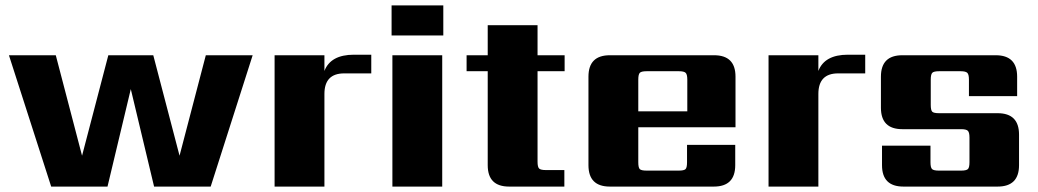

<svg xmlns="http://www.w3.org/2000/svg" viewBox="-20 -689 3834 709"><path d="M740 -485H913L758 0H549L463 -360L377 0H169L13 -485H186L283 -114L380 -485H546L643 -114Z M1287 -487H1351V-418H1251Q1178 -418 1178 -342V0H994V-485H1178V-427Q1201 -487 1287 -487Z M1613 0H1429V-485H1613ZM1426 -558V-669H1617V-558Z M2065 -426H1965V-92Q1965 -72 1971 -66.5Q1977 -61 1996 -61H2064V0H1860Q1781 0 1781 -79V-426H1703V-485H1781V-596H1965V-485H2065Z M2337 -278H2518V-395Q2518 -414 2512 -420Q2506 -426 2487 -426H2368Q2348 -426 2342.5 -420Q2337 -414 2337 -395ZM2232 -485H2617Q2696 -485 2696 -406V-219H2337V-90Q2337 -70 2342.5 -64.5Q2348 -59 2368 -59H2486Q2506 -59 2511.5 -64.5Q2517 -70 2517 -90V-154H2695V-79Q2695 0 2616 0H2232Q2153 0 2153 -79V-406Q2153 -485 2232 -485Z M3111 -487H3175V-418H3075Q3002 -418 3002 -342V0H2818V-485H3002V-427Q3025 -487 3111 -487Z M3560 -90V-181Q3560 -200 3554 -206Q3548 -212 3529 -212H3312Q3233 -212 3233 -291V-406Q3233 -485 3312 -485H3657Q3736 -485 3736 -406V-334H3558V-395Q3558 -414 3552 -420Q3546 -426 3527 -426H3448Q3428 -426 3422.5 -420Q3417 -414 3417 -395V-302Q3417 -282 3422.5 -276.5Q3428 -271 3448 -271H3664Q3743 -271 3743 -192V-79Q3743 0 3664 0H3316Q3237 0 3237 -79V-151H3416V-90Q3416 -70 3422 -64.5Q3428 -59 3447 -59H3529Q3548 -59 3554 -64.5Q3560 -70 3560 -90Z"/></svg>

Font: Sarpanch ExtraBold
Style: Regular
Weight: 800
Designer: Manushi Parikh (Devanagari and Latin), Jyotish Sonowal (Devanagari)
Foundry: Indian Type Foundry
Version: Version 2.004;PS 1.0;hotconv 1.0.78;makeotf.lib2.5.61930; tt